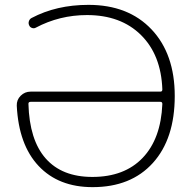

<svg xmlns="http://www.w3.org/2000/svg" viewBox="-20 -760 781 790"><path d="M106 -341Q97 -341 97 -333Q101 -184 168 -108Q235 -32 360 -32Q492 -32 567 -110.5Q642 -189 648 -332Q648 -341 640 -341ZM361 10Q221 10 139 -77Q57 -164 49 -325Q48 -349 65 -366Q82 -383 106 -383H640Q648 -383 648 -392Q643 -534 560 -616Q477 -698 338 -698Q225 -698 127 -646Q120 -642 111.5 -645Q103 -648 100 -656Q96 -664 99 -673Q102 -682 110 -686Q212 -740 344 -740Q508 -740 603.5 -639Q699 -538 699 -365Q699 -189 609 -89.5Q519 10 361 10Z"/></svg>

Font: Rounded Mplus 1c Light
Style: Regular
Weight: 300
Version: Version 1.059.20150529